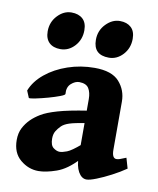

<svg xmlns="http://www.w3.org/2000/svg" viewBox="-76 -693 632 766"><g transform="rotate(10 240.5 -310.0)"><path d="M480.5 -58.1Q455.1 -40.5 423.8 -24.2Q392.6 -7.8 365.7 2.7Q338.9 13.2 326.2 13.2Q306.2 13.2 293 -10Q279.8 -33.2 279.8 -73.2V-304.2Q279.8 -331.1 269.5 -347.7Q259.3 -364.3 231 -364.7Q214.4 -364.7 198.2 -350.3Q182.1 -335.9 184.6 -308.6Q185.1 -304.2 165.8 -296.9Q146.5 -289.6 120.1 -282.2Q93.8 -274.9 71.5 -270.3Q49.3 -265.6 43.5 -267.1L31.7 -295.4Q46.9 -334.5 84.5 -365.2Q122.1 -396 173.6 -413.6Q225.1 -431.2 281.7 -431.2Q351.6 -431.2 381.6 -397.5Q411.6 -363.8 411.6 -317.4V-123Q411.6 -87.9 429.7 -87.9Q436 -87.9 443.1 -90.3Q450.2 -92.8 468.3 -100.1ZM284.2 -208Q240.7 -201.2 220.2 -194.6Q199.7 -188 189 -177.7Q177.2 -166 170.2 -154.1Q163.1 -142.1 163.1 -124Q163.1 -96.7 176.3 -86.9Q189.5 -77.1 201.2 -77.1Q212.4 -77.1 230.5 -84Q248.5 -90.8 284.2 -121.6L287.6 -61.5Q245.6 -16.1 203.6 -1.5Q161.6 13.2 131.3 13.2Q90.8 13.2 57.9 -14.4Q24.9 -42 24.9 -94.2Q24.9 -122.1 35.4 -142.6Q45.9 -163.1 62.5 -179.7Q77.1 -194.3 99.6 -208Q122.1 -221.7 165 -234.1Q208 -246.6 284.2 -258.3ZM214.8 -571.3Q214.8 -533.7 190.7 -507.3Q166.5 -481 133.3 -481Q104 -481 87.6 -496.8Q71.3 -512.7 71.3 -542.5Q71.3 -580.1 96.2 -606.4Q121.1 -632.8 152.3 -632.8Q181.2 -632.8 198 -617.4Q214.8 -602.1 214.8 -571.3ZM410.6 -571.3Q410.6 -533.7 386.5 -507.3Q362.3 -481 329.6 -481Q266.6 -481 266.6 -542.5Q266.6 -580.1 292 -606.4Q317.4 -632.8 348.6 -632.8Q377 -632.8 393.8 -617.4Q410.6 -602.1 410.6 -571.3Z"/></g></svg>

Font: Dai Banna SIL
Style: Bold
Weight: 700
Designer: Victor Gaultney
Foundry: SIL International
Version: Version 4.000